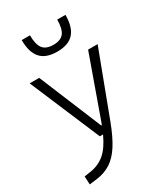

<svg xmlns="http://www.w3.org/2000/svg" viewBox="-242 -889 1071 1228"><g transform="rotate(-30 293.0 -274.5)"><path d="M44.4 234.4 41.5 173.8 90.3 166.5Q151.4 156.7 195.8 119.1Q240.2 81.5 277.8 0H253.9L34.7 -517.6H105L296.4 -55.2H300.8Q303.7 -62.5 306.6 -70.3L466.3 -517.6H536.6L358.9 -45.9Q323.7 47.4 286.9 104.5Q250 161.6 205.3 190.4Q160.6 219.2 102.1 227.1ZM290.5 -604.5Q207 -604.5 168 -648.7Q128.9 -692.9 128.9 -782.7H189.9Q189.9 -715.8 212.9 -685.3Q235.8 -654.8 290.5 -654.8Q346.2 -654.8 368.7 -685.8Q391.1 -716.8 391.1 -782.7H452.1Q452.1 -692.4 412.8 -648.4Q373.5 -604.5 290.5 -604.5Z"/></g></svg>

Font: Caskaydia Cove Light
Style: Regular
Weight: 300
Monospace: yes
Designer: Aaron Bell
Foundry: Saja Typeworks
Version: Version 4.300; ttfautohint (v1.8.3)